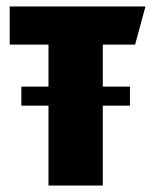

<svg xmlns="http://www.w3.org/2000/svg" viewBox="-20 -574 470 594"><path d="M130 0V-436H10V-554H430L398 -436H298V0ZM46 -247V-306H382V-247Z"/></svg>

Font: Tac One
Style: Regular
Weight: 400
Designer: Oluseyi Olusanya, David Udoh, Eyiyemi Adegbite, Mirko Velimirović
Version: Version 1.003; ttfautohint (v1.8.4.7-5d5b)